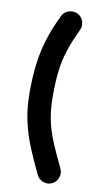

<svg xmlns="http://www.w3.org/2000/svg" viewBox="-92 -788 486 910"><g transform="rotate(10 150.5 -333.0)"><path d="M205.1 -739.7Q225.6 -730 233.2 -707.8Q240.7 -685.5 231 -665Q201.7 -604 185.8 -554.2Q169.9 -504.4 164.1 -452.6Q158.2 -400.9 158.2 -333Q158.2 -269 168.9 -218.3Q179.7 -167.5 200.9 -116.9Q222.2 -66.4 253.4 -2Q263.2 18.6 255.6 40.8Q248 63 227.5 72.8Q207 82.5 185.1 75Q163.1 67.4 153.3 46.9Q122.1 -17.6 98.1 -75.7Q74.2 -133.8 60.5 -195.8Q46.9 -257.8 46.9 -333Q46.9 -404.8 54.2 -465.8Q61.5 -526.9 79.6 -586.7Q97.7 -646.5 130.4 -713.9Q140.1 -734.4 162.4 -741.9Q184.6 -749.5 205.1 -739.7Z"/></g></svg>

Font: Mikhak SemiBold
Style: Regular
Weight: 600
Designer: Amin Abedi
Version: Version 3.3